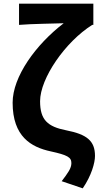

<svg xmlns="http://www.w3.org/2000/svg" viewBox="-20 -818 555 1049"><path d="M432 211C480 141 499 71 499 34C499 -49 454 -84 342 -106C240 -126 199 -163 199 -265C199 -390 337 -590 484 -682H490V-798H84V-682C154 -688 276 -689 328 -691C175 -574 49 -399 49 -257C49 -72 150 -14 257 9C348 29 370 41 370 73C370 102 351 127 317 172Z"/></svg>

Font: Genne Gothic Bold
Style: Regular
Weight: 700
Designer: Ryoko NISHIZUKA (kana & ideographs); Paul D. Hunt (Latin, Greek & Cyrillic); Wenlong ZHANG (bopomofo); Sandoll Communica
Foundry: Adobe Systems Incorporated
Version: Version 1.004;PS 1.004;hotconv 16.6.51;makeotf.lib2.5.65220